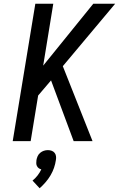

<svg xmlns="http://www.w3.org/2000/svg" viewBox="-20 -755 640 1027"><path d="M374 0 253 -325 184 -244 144 0H48L169 -735H265L211 -404L479 -735H596L316 -401L475 0ZM192 252 154 211Q169 199 181 183.5Q193 168 201 151Q193 149 187 144.5Q181 140 177.5 133Q174 126 174 117.5Q174 109 175 101Q177 90 181.5 80Q186 70 195 62.5Q204 55 214.5 51.5Q225 48 236 48Q247 48 256.5 51.5Q266 55 272 62.5Q278 70 279.5 80Q281 90 279 101Q276 122 269 142.5Q262 163 250.5 182.5Q239 202 224 219.5Q209 237 192 252Z"/></svg>

Font: Iosevka Md Ex Obl
Style: Regular
Weight: 500
Width: 7
Italic angle: -9°
Monospace: yes
Designer: Belleve Invis
Foundry: Belleve Invis
Version: Version 32.5.0; ttfautohint (v1.8.4)